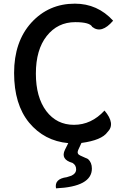

<svg xmlns="http://www.w3.org/2000/svg" viewBox="-20 -770 686 1049"><path d="M286 259Q276 207 345 198L370 190Q396 178 396 155Q396 132 376 120Q309 101 335 48L353 12Q222 0 139 -100Q57 -200 57 -371Q57 -542 151 -646Q246 -750 389 -750Q513 -750 598 -657Q535 -583 484 -623Q471 -649 391 -649Q295 -649 235 -573Q176 -498 176 -368Q176 -239 233 -163Q290 -88 384 -88Q479 -88 551 -166Q613 -93 567 -48Q536 -4 425 11L407 50Q398 71 419 80L461 99Q482 118 482 151Q482 250 286 259Z"/></svg>

Font: Swei Half Moon CJK TC
Style: Medium
Weight: 500
Version: Version 2.125